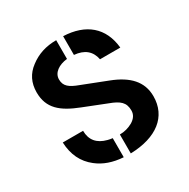

<svg xmlns="http://www.w3.org/2000/svg" viewBox="-154 -804 945 959"><g transform="rotate(-30 319.0 -324.0)"><path d="M332 -554C390 -549 424 -521 434 -470H551C539 -591 460 -657 332 -662ZM292 -554C244 -549 206 -524 206 -485C206 -446 230 -428 282 -409L423 -354C519 -317 573 -262 573 -177C573 -60 483 10 332 14C332 14 332 -95 332 -95C359 -95 384 -102 407 -115C430 -129 442 -147 442 -170C442 -217 418 -237 361 -258L232 -309C132 -348 77 -393 77 -485C77 -539 98 -582 140 -613C183 -646 233 -662 292 -662C292 -662 292 -554 292 -554ZM292 -97C282 -98 273 -100 265 -102C210 -116 182 -150 182 -203H65C68 -132 94 -78 144 -39C183 -8 232 9 292 13C292 13 292 -97 292 -97Z"/></g></svg>

Font: Karla
Style: Bold Stencil
Weight: 400
Designer: Jonathan Pinhorn
Version: Version 1.000